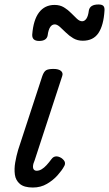

<svg xmlns="http://www.w3.org/2000/svg" viewBox="-20 -823 487 858"><path d="M127 15Q88 15 69 -1Q50 -17 46.5 -42.5Q43 -68 48 -97Q53 -126 61 -153L169 -483Q176 -503 186 -509Q196 -515 219 -515Q242 -515 252.5 -506Q263 -497 258 -483L135 -107Q128 -91 127.5 -80.5Q127 -70 131.5 -65Q136 -60 144 -60Q155 -60 166 -66.5Q177 -73 188 -85Q199 -97 210 -112Q218 -123 229.5 -124Q241 -125 254 -117Q268 -107 270 -97.5Q272 -88 266 -79Q257 -62 237.5 -40Q218 -18 190 -1.5Q162 15 127 15ZM350 -641Q326 -641 307.5 -652Q289 -663 274.5 -677.5Q260 -692 247.5 -703Q235 -714 225 -714Q212 -714 204 -701.5Q196 -689 193 -665Q191 -653 181.5 -646.5Q172 -640 155 -640Q123 -640 124 -668Q129 -734 154.5 -767.5Q180 -801 224 -801Q248 -801 266 -790Q284 -779 298 -764.5Q312 -750 324 -739Q336 -728 347 -728Q358 -728 366 -739.5Q374 -751 377 -776Q382 -803 420 -803Q436 -803 442 -796.5Q448 -790 447 -776Q443 -710 420 -675.5Q397 -641 350 -641Z"/></svg>

Font: Playwrite AU TAS
Style: Regular
Weight: 400
Designer: Veronika Burian, José Scaglione
Foundry: TypeTogether
Version: Version 1.002